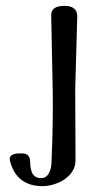

<svg xmlns="http://www.w3.org/2000/svg" viewBox="-20 -622 339 656"><path d="M244 -567C244 -590 229 -602 200 -602C169 -602 154 -591 155 -568L160 -318C161 -262 161 -185 156 -66C155 -41 145 -17 127 -14C98 -10 83 -28 83 -69C83 -88 74 -98 55 -98C22 -99 8 -90 15 -69C31 -12 69 15 129 14C178 12 238 -20 238 -73L237 -318L244 -567Z"/></svg>

Font: GFS Ignacio
Style: Regular
Weight: 400
Designer: George D. Matthiopoulos
Foundry: George D. Matthiopoulos
Version: Version 1.000